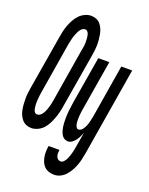

<svg xmlns="http://www.w3.org/2000/svg" viewBox="-197 -832 889 1144"><g transform="rotate(20 248.0 -260.0)"><path d="M70 8Q52 8 36.5 1.5Q21 -5 10 -18Q-1 -31 -7.5 -46.5Q-14 -62 -17 -79.5Q-20 -97 -21 -114.5Q-22 -132 -22 -149.5Q-22 -167 -19.5 -185.5Q-17 -204 -14 -222L42 -556Q45 -576 49.5 -596Q54 -616 61 -635Q68 -654 78.5 -673.5Q89 -693 103.5 -708.5Q118 -724 138 -733.5Q158 -743 177 -743Q195 -743 211 -736.5Q227 -730 237.5 -717Q248 -704 254.5 -688.5Q261 -673 264 -655.5Q267 -638 268.5 -620.5Q270 -603 269.5 -585.5Q269 -568 266.5 -549.5Q264 -531 261 -513L205 -179Q202 -159 197 -139Q192 -119 185 -100Q178 -81 168 -61.5Q158 -42 144 -26.5Q130 -11 109.5 -1.5Q89 8 70 8ZM75 -80Q83 -80 90.5 -84.5Q98 -89 104 -96.5Q110 -104 114 -112Q118 -120 121 -127.5Q124 -135 126.5 -143.5Q129 -152 131.5 -160Q134 -168 135 -176.5Q136 -185 138 -193L193 -528Q195 -537 196.5 -546Q198 -555 199 -564Q200 -573 200 -582Q200 -591 199.5 -599.5Q199 -608 198 -617Q197 -626 194.5 -634Q192 -642 186 -648.5Q180 -655 172 -655Q164 -655 156.5 -650.5Q149 -646 143 -638.5Q137 -631 133.5 -623Q130 -615 126.5 -607.5Q123 -600 120 -591.5Q117 -583 115.5 -575Q114 -567 112 -558.5Q110 -550 108 -542L53 -207Q51 -198 50.5 -189Q50 -180 49 -171Q48 -162 47.5 -153Q47 -144 47.5 -135.5Q48 -127 49 -118Q50 -109 52 -101Q54 -93 60 -86.5Q66 -80 75 -80ZM293 223Q276 223 259.5 218Q243 213 231 201.5Q219 190 212.5 175Q206 160 203 143Q200 126 200.5 108.5Q201 91 204 73H273Q271 84 271 94Q271 104 274 113.5Q277 123 284.5 129Q292 135 302 135Q313 135 321.5 125.5Q330 116 335 106Q340 96 343.5 85.5Q347 75 350 64.5Q353 54 355 43.5Q357 33 359 22L375 -73Q370 -60 363.5 -46.5Q357 -33 348.5 -21.5Q340 -10 327.5 -1Q315 8 302 8Q289 8 278.5 1.5Q268 -5 261.5 -16Q255 -27 251.5 -39Q248 -51 246 -63.5Q244 -76 243.5 -89Q243 -102 243 -115.5Q243 -129 243.5 -142Q244 -155 246 -168.5Q248 -182 249.5 -195Q251 -208 253 -221L303 -520H373L321 -207Q319 -198 318 -189.5Q317 -181 316 -172Q315 -163 314.5 -154.5Q314 -146 314 -137Q314 -128 314.5 -119.5Q315 -111 317 -103Q319 -95 324 -87.5Q329 -80 337 -80Q344 -80 351 -84.5Q358 -89 362.5 -95Q367 -101 371 -108Q375 -115 377.5 -122Q380 -129 382.5 -136.5Q385 -144 386.5 -151Q388 -158 389.5 -165.5Q391 -173 393 -180L449 -520H518L426 36Q422 56 418 76Q414 96 407 115Q400 134 390 152.5Q380 171 365.5 187.5Q351 204 332 213.5Q313 223 293 223Z"/></g></svg>

Font: Iosevka Term Curly Semibold
Style: Italic
Weight: 600
Italic angle: -9°
Designer: Belleve Invis
Foundry: Belleve Invis
Version: Version 32.3.0